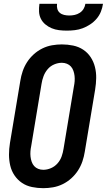

<svg xmlns="http://www.w3.org/2000/svg" viewBox="-20 -975 558 1003"><path d="M206 8Q176 8 147 2Q118 -4 95 -19.5Q72 -35 56 -58.5Q40 -82 33.5 -110Q27 -138 27 -167.5Q27 -197 32 -228L86 -552Q90 -578 98.5 -603Q107 -628 121.5 -650.5Q136 -673 156.5 -691.5Q177 -710 201.5 -722Q226 -734 252 -738.5Q278 -743 303 -743Q333 -743 362 -737Q391 -731 414.5 -715.5Q438 -700 453.5 -676.5Q469 -653 476 -625Q483 -597 482.5 -567.5Q482 -538 477 -507L423 -183Q419 -157 410.5 -132Q402 -107 387.5 -84.5Q373 -62 352.5 -43.5Q332 -25 307.5 -13Q283 -1 257 3.5Q231 8 206 8ZM206 -88Q226 -88 246 -96.5Q266 -105 280.5 -121.5Q295 -138 302 -158Q309 -178 312 -198L366 -523Q369 -537 370 -551Q371 -565 369.5 -578.5Q368 -592 363.5 -605Q359 -618 350.5 -627.5Q342 -637 329.5 -642Q317 -647 303 -647Q283 -647 263 -638.5Q243 -630 229 -613.5Q215 -597 207.5 -577Q200 -557 197 -537L143 -212Q140 -198 139 -184Q138 -170 139.5 -156.5Q141 -143 145.5 -130Q150 -117 158.5 -107.5Q167 -98 179.5 -93Q192 -88 206 -88ZM329 -815Q308 -815 288 -817.5Q268 -820 250 -827.5Q232 -835 217 -847.5Q202 -860 193.5 -877Q185 -894 184 -914Q183 -934 186 -955H278Q276 -941 279.5 -928.5Q283 -916 292.5 -908Q302 -900 315 -897Q328 -894 342 -894Q356 -894 370 -897Q384 -900 396.5 -908Q409 -916 416.5 -928.5Q424 -941 426 -955H518Q515 -934 507 -914Q499 -894 484.5 -877Q470 -860 451 -847.5Q432 -835 412 -827.5Q392 -820 371 -817.5Q350 -815 329 -815Z"/></svg>

Font: Iosevka Term Curly Oblique
Style: Bold
Weight: 700
Italic angle: -9°
Designer: Belleve Invis
Foundry: Belleve Invis
Version: Version 32.3.0